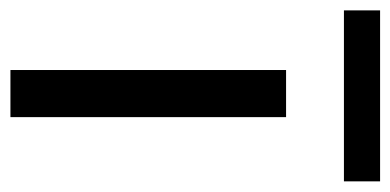

<svg xmlns="http://www.w3.org/2000/svg" viewBox="-248 -538 748 368"><g transform="rotate(90 126.0 -354.0)"><path d="M166.5 -528.3V0H76.2V-528.3ZM289.6 -708.5V-639.2H-38.1V-708.5Z"/></g></svg>

Font: Vazirmatn RD FD
Style: Regular
Weight: 400
Designer: Saber Rastikerdar
Foundry: Saber Rastikerdar
Version: Version 33.003